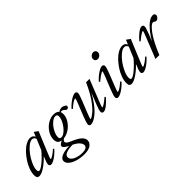

<svg xmlns="http://www.w3.org/2000/svg" viewBox="49 -1534 2633 2633"><g transform="rotate(-45 1366.0 -217.0)"><path d="M43.9 11.2Q18.6 11.2 7.8 -2.9Q-2.9 -17.1 -2.9 -50.3Q-2.9 -97.2 17.3 -153.6Q37.6 -210 71.8 -261.7Q106 -313.5 146.7 -356.7Q187.5 -399.9 232.7 -425.8Q277.8 -451.7 316.4 -451.7Q367.2 -451.7 386.7 -407.2L414.1 -473.1L469.2 -433.6L343.8 -130.4Q314 -59.6 314 -47.9Q314 -43.9 317.9 -43.9Q324.2 -43.9 337.4 -49.8Q350.6 -55.7 377.9 -75Q405.3 -94.2 436.5 -123.5L449.2 -109.9Q401.9 -56.2 350.3 -21.7Q298.8 12.7 268.6 12.7Q253.4 12.7 244.9 3.9Q236.3 -4.9 236.3 -20.5Q236.3 -45.9 272.9 -133.8L275.9 -141.1Q217.3 -78.6 151.1 -33.7Q85 11.2 43.9 11.2ZM70.8 -80.1Q70.8 -60.1 75.9 -51Q81.1 -42 92.3 -42Q120.6 -42 186.5 -96.9Q252.4 -151.9 310.1 -223.1L375 -378.9Q359.9 -418.5 323.7 -418.5Q290 -418.5 244.9 -381.6Q199.7 -344.7 161.9 -292.7Q124 -240.7 97.4 -181.2Q70.8 -121.6 70.8 -80.1Z M689.9 236.3Q623.5 236.3 561.5 219.2Q499.5 202.1 459.5 170.2Q419.4 138.2 419.4 100.1Q419.4 58.1 471.9 33.9Q524.4 9.8 621.1 5.9Q542.5 -35.6 542.5 -62.5Q542.5 -77.6 556.2 -90.1Q569.8 -102.5 603 -119.1Q530.8 -128.4 530.8 -206.5Q530.8 -266.1 566.4 -323.5Q602.1 -380.9 658.9 -416Q715.8 -451.2 774.4 -451.2Q831.5 -451.2 857.4 -418.5Q887.7 -440.4 920.4 -440.4Q949.7 -440.4 982.4 -415.5Q990.2 -409.2 990.2 -403.3Q990.2 -387.7 981.2 -377.9Q972.2 -368.2 955.6 -368.2Q945.3 -368.2 937 -376.5Q907.2 -407.2 886.7 -407.2Q877 -407.2 867.7 -401.4Q875.5 -384.3 875.5 -360.4Q875.5 -305.7 842.5 -251.7Q809.6 -197.8 756.1 -161.4Q702.6 -125 646 -118.7Q614.7 -99.1 614.7 -77.6Q614.7 -48.3 684.1 -20Q770 15.1 813 51.5Q856 87.9 856 129.9Q856 175.3 814.7 205.8Q773.4 236.3 689.9 236.3ZM632.3 -151.9Q665 -151.9 707.3 -189.5Q749.5 -227.1 779.8 -281.7Q810.1 -336.4 810.1 -381.3Q810.1 -417 773.9 -417Q740.2 -417 698.2 -380.1Q656.2 -343.3 626.7 -288.6Q597.2 -233.9 597.2 -187Q597.2 -168 605.5 -159.9Q613.8 -151.9 632.3 -151.9ZM496.6 102.1Q496.6 131.3 523.7 154.8Q550.8 178.2 593.3 190.4Q635.7 202.6 683.6 202.6Q729.5 202.6 754.2 188.2Q778.8 173.8 778.8 146.5Q778.8 116.7 749 84.7Q719.2 52.7 666 27.8L664.1 26.9Q496.6 33.2 496.6 102.1Z M1042.5 11.2Q1027.3 11.2 1018.8 2.7Q1010.3 -5.9 1010.3 -21Q1010.3 -46.9 1049.3 -146.5L1113.8 -308.6Q1141.1 -376 1141.1 -391.1Q1141.1 -396 1137.2 -396Q1130.4 -396 1116.7 -390.1Q1103 -384.3 1075.7 -365Q1048.3 -345.7 1017.1 -316.4L1003.4 -329.6Q1051.8 -383.3 1104.5 -417.5Q1157.2 -451.7 1188.5 -451.7Q1203.6 -451.7 1212.2 -443.1Q1220.7 -434.6 1220.7 -419.4Q1220.7 -393.6 1185.5 -305.2L1119.1 -139.2Q1088.4 -62.5 1088.4 -48.8Q1088.4 -44.9 1092.3 -44.9Q1095.7 -44.9 1105.5 -49.3Q1115.2 -53.7 1133.3 -65.9Q1151.4 -78.1 1172.9 -96.7Q1194.3 -115.2 1222.2 -147.2Q1250 -179.2 1278.3 -219.2Q1306.6 -259.3 1339.4 -318.6Q1372.1 -377.9 1402.3 -446.8H1469.2L1343.8 -131.3Q1315.9 -62 1315.9 -49.3Q1315.9 -44.9 1319.8 -44.9Q1330.1 -44.9 1361.8 -65.4Q1393.6 -85.9 1439 -126L1452.6 -112.8Q1408.2 -60.5 1362.1 -24.7Q1315.9 11.2 1288.1 11.2Q1272.9 11.2 1264.4 2.7Q1255.9 -5.9 1255.9 -21Q1255.9 -50.8 1289.1 -133.8L1354.5 -296.9Q1318.8 -230.5 1280.3 -176.5Q1241.7 -122.6 1208.3 -88.4Q1174.8 -54.2 1142.3 -31Q1109.9 -7.8 1085.4 1.7Q1061 11.2 1042.5 11.2Z M1742.2 -557.6Q1721.2 -557.6 1707.8 -570.6Q1694.3 -583.5 1694.3 -603.5Q1694.3 -629.9 1715.1 -649.9Q1735.8 -669.9 1761.7 -669.9Q1782.7 -669.9 1796.1 -657Q1809.6 -644 1809.6 -624Q1809.6 -597.7 1789.1 -577.6Q1768.6 -557.6 1742.2 -557.6ZM1568.8 11.2Q1553.7 11.2 1545.2 2.4Q1536.6 -6.3 1536.6 -22Q1536.6 -49.8 1570.8 -134.8L1640.1 -309.1Q1668.5 -381.8 1668.5 -391.6Q1668.5 -395 1663.6 -395Q1658.2 -395 1643.8 -387.7Q1629.4 -380.4 1602.5 -361.1Q1575.7 -341.8 1544.9 -314.9L1530.8 -327.6Q1575.2 -379.4 1629.6 -415.5Q1684.1 -451.7 1712.4 -451.7Q1728 -451.7 1736.8 -443.1Q1745.6 -434.6 1745.6 -419.4Q1745.6 -392.1 1711.9 -306.2L1643.1 -131.8Q1615.7 -62.5 1615.7 -48.8Q1615.7 -44.9 1619.1 -44.9Q1626 -44.9 1639.6 -50.8Q1653.3 -56.6 1681.2 -75.9Q1709 -95.2 1740.7 -124.5L1753.4 -110.4Q1705.1 -57.1 1652.3 -22.9Q1599.6 11.2 1568.8 11.2Z M1832 11.2Q1806.6 11.2 1795.9 -2.9Q1785.2 -17.1 1785.2 -50.3Q1785.2 -97.2 1805.4 -153.6Q1825.7 -210 1859.9 -261.7Q1894 -313.5 1934.8 -356.7Q1975.6 -399.9 2020.8 -425.8Q2065.9 -451.7 2104.5 -451.7Q2155.3 -451.7 2174.8 -407.2L2202.1 -473.1L2257.3 -433.6L2131.8 -130.4Q2102.1 -59.6 2102.1 -47.9Q2102.1 -43.9 2106 -43.9Q2112.3 -43.9 2125.5 -49.8Q2138.7 -55.7 2166 -75Q2193.4 -94.2 2224.6 -123.5L2237.3 -109.9Q2189.9 -56.2 2138.4 -21.7Q2086.9 12.7 2056.6 12.7Q2041.5 12.7 2033 3.9Q2024.4 -4.9 2024.4 -20.5Q2024.4 -45.9 2061 -133.8L2064 -141.1Q2005.4 -78.6 1939.2 -33.7Q1873 11.2 1832 11.2ZM1858.9 -80.1Q1858.9 -60.1 1864 -51Q1869.1 -42 1880.4 -42Q1908.7 -42 1974.6 -96.9Q2040.5 -151.9 2098.1 -223.1L2163.1 -378.9Q2147.9 -418.5 2111.8 -418.5Q2078.1 -418.5 2033 -381.6Q1987.8 -344.7 1950 -292.7Q1912.1 -240.7 1885.5 -181.2Q1858.9 -121.6 1858.9 -80.1Z M2301.3 0 2424.3 -309.1Q2452.6 -379.4 2452.6 -391.6Q2452.6 -395 2448.2 -395Q2442.9 -395 2428.5 -387.7Q2414.1 -380.4 2387 -361.3Q2359.9 -342.3 2329.1 -315.4L2315.4 -327.6Q2360.4 -380.4 2406.2 -416Q2452.1 -451.7 2480 -451.7Q2495.6 -451.7 2504.4 -443.1Q2513.2 -434.6 2513.2 -419.4Q2513.2 -392.6 2479 -306.2L2437.5 -203.6Q2502.9 -316.4 2572.3 -384Q2641.6 -451.7 2695.3 -451.7Q2735.4 -451.7 2735.4 -417.5Q2735.4 -399.4 2717.5 -380.1Q2699.7 -360.8 2679.7 -360.8Q2667.5 -360.8 2650.9 -372.6Q2640.1 -380.4 2630.9 -380.4Q2619.1 -380.4 2601.3 -368.2Q2583.5 -356 2557.9 -326.9Q2532.2 -297.9 2504.4 -255.6Q2476.6 -213.4 2442.9 -147Q2409.2 -80.6 2377.4 0Z"/></g></svg>

Font: Elstob 10pt
Style: Italic
Weight: 400
Italic angle: -20°
Designer: Peter S. Baker
Version: Version 1.015